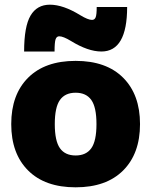

<svg xmlns="http://www.w3.org/2000/svg" viewBox="-20 -790 646 820"><path d="M323 -725Q356 -705 373 -705Q384 -705 388.5 -716Q393 -727 393 -760H523Q523 -570 413 -570Q356 -570 283 -615Q250 -635 233 -635Q222 -635 217.5 -622.5Q213 -610 213 -570H83Q83 -677 110.5 -723.5Q138 -770 193 -770Q250 -770 323 -725ZM100 -458Q172 -530 303 -530Q434 -530 506 -458Q578 -386 578 -260Q578 -134 506 -62Q434 10 303 10Q172 10 100 -62Q28 -134 28 -260Q28 -386 100 -458ZM236 -157Q258 -126 303 -126Q348 -126 370 -157Q392 -188 392 -260Q392 -332 370 -363Q348 -394 303 -394Q258 -394 236 -363Q214 -332 214 -260Q214 -188 236 -157Z"/></svg>

Font: M PLUS 1p Black
Style: Regular
Weight: 900
Version: Version 1.061